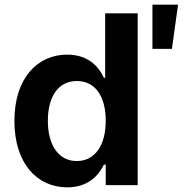

<svg xmlns="http://www.w3.org/2000/svg" viewBox="-20 -784 788 813"><path d="M264.6 9.3C356 9.3 399.9 -44.9 419.9 -86.9H427.7V0H563V-727.5H425.3V-454.6H419.9C400.9 -495.6 358.9 -552.7 264.2 -552.7C141.1 -552.7 41 -456.1 41 -272C41 -91.3 137.7 9.3 264.6 9.3ZM305.2 -102.1C225.1 -102.1 182.6 -173.3 182.6 -272.5C182.6 -371.1 224.1 -440.9 305.2 -440.9C384.3 -440.9 427.7 -375 427.7 -272.5C427.7 -170.4 383.3 -102.1 305.2 -102.1ZM625.5 -577.1H708L733.9 -764.2H625.5Z"/></svg>

Font: Raveo SemiBold
Style: Regular
Weight: 600
Designer: Jakub Foglar, Rasmus Andersson (Inter)
Foundry: Jakubfoglar.com
Version: Version 1.100;Glyphs 3.2.3 (3260)